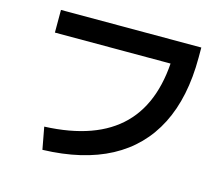

<svg xmlns="http://www.w3.org/2000/svg" viewBox="-106 -865 1211 1040"><g transform="rotate(15 500.0 -345.0)"><path d="M189 -90Q478 -102 621 -245Q764 -388 764 -667L830 -597H113V-724H900V-667Q900 -444 821.5 -290Q743 -136 590 -54.5Q437 27 212 34Z"/></g></svg>

Font: M PLUS 2
Style: Bold
Weight: 700
Designer: Coji Morishita
Foundry: UNDERFOREST DESIGN
Version: Version 1.001